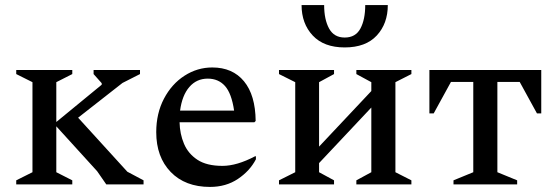

<svg xmlns="http://www.w3.org/2000/svg" viewBox="-20 -727 2181 757"><path d="M399 0 363 -52 202 -229V-48L265 -16V0H44V-16L108 -48V-403L44 -435V-451H265V-435L202 -403V-246L381 -393V-399L349 -435V-451H532V-435L463 -400L288 -263L482 -50L546 -16V0Z M808 10Q710 10 653 -49Q596 -108 596 -206Q596 -280 626.5 -338Q657 -396 707.5 -428.5Q758 -461 817 -461Q897 -461 942 -406.5Q987 -352 988 -250L983 -245H688Q689 -199 705.5 -160Q722 -121 758.5 -97Q795 -73 857 -73Q914 -73 986 -111H989V-99Q965 -53 918 -21.5Q871 10 808 10ZM799 -417Q755 -417 726.5 -384Q698 -351 690 -291H903Q893 -359 867 -388Q841 -417 799 -417Z M1144 -403 1080 -435V-451H1297V-435L1238 -403V-149L1444 -368V-403L1385 -435V-451H1602V-435L1539 -403V-48L1602 -16V0H1385V-16L1444 -48V-303L1238 -84V-48L1297 -16V0H1080V-16L1144 -48ZM1169 -707H1258Q1258 -650 1277.5 -614.5Q1297 -579 1339 -579Q1382 -579 1401 -614.5Q1420 -650 1420 -707H1509Q1509 -634 1465.5 -587Q1422 -540 1339 -540Q1257 -540 1213 -587Q1169 -634 1169 -707Z M1673 -280V-451H2114V-280H2097L2029 -404H1941V-48L2019 -16V0H1768V-16L1846 -48V-404H1758L1690 -280Z"/></svg>

Font: Spectral Medium
Style: Regular
Weight: 500
Designer: Jean-Baptiste Levee
Foundry: Production Type
Version: Version 2.001